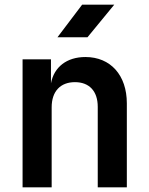

<svg xmlns="http://www.w3.org/2000/svg" viewBox="-20 -805 640 825"><path d="M227 -645H356L471 -785H333ZM77 0H202V-344C202 -413 240 -452 302 -452C363 -452 400 -414 400 -346V0H525V-361C525 -482 455 -560 347 -560C267 -560 212 -517 199 -447V-550H77Z"/></svg>

Font: JetBrains Mono
Style: Bold
Weight: 558
Monospace: yes
Designer: Philipp Nurullin, Konstantin Bulenkov
Foundry: JetBrains
Version: Version 2.305